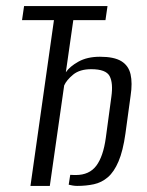

<svg xmlns="http://www.w3.org/2000/svg" viewBox="-20 -611 484 631"><path d="M80.1 0 157.3 -544.8H52.4L59.1 -591H333.3L326.6 -544.8H220.9L196.4 -373.5Q208.8 -392.1 237.6 -408.3Q266.5 -424.5 308.6 -424.5Q355 -424.5 378.8 -409.9Q402.6 -395.3 409.1 -366.8Q415.6 -338.3 409.3 -296.8L392.2 -171.8Q384.2 -114.8 369.5 -80.5Q354.9 -46.1 334.4 -28.5Q313.9 -11 288.5 -5.5Q263.2 0 233.5 0Q226.6 0 218.8 -1.3Q210.9 -2.6 205.8 -4L210.8 -36.4Q215.1 -36.1 220 -36Q224.8 -35.8 229.1 -35.8Q273.4 -35.8 296.4 -66.2Q319.3 -96.6 327.7 -157.7L346 -293.1Q352.3 -337.9 340.3 -360.8Q328.3 -383.6 279.9 -383.6Q242.1 -383.6 220.4 -365.8Q198.8 -348 190.9 -330.2L143.7 0Z"/></svg>

Font: Alumni Sans SC Thin
Style: Italic
Weight: 100
Italic angle: -8°
Designer: Robert E. Leuschke
Foundry: Robert E. Leuschke
Version: Version 1.016